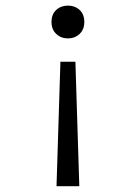

<svg xmlns="http://www.w3.org/2000/svg" viewBox="-20 -467 478 675"><path d="M276.4 -389.6Q276.4 -363.3 259.8 -347.7Q243.2 -332 218.8 -332Q194.3 -332 177.7 -347.7Q161.1 -363.3 161.1 -389.6Q161.1 -417 177.7 -432.1Q194.3 -447.3 218.8 -447.3Q243.2 -447.3 259.8 -432.1Q276.4 -417 276.4 -389.6ZM178.7 187.5 192.4 -250H245.1L258.8 187.5Z"/></svg>

Font: Sudo Light
Style: Regular
Weight: 300
Monospace: yes
Designer: Jens Kutilek
Foundry: Jens Kutilek
Version: Version 0.040